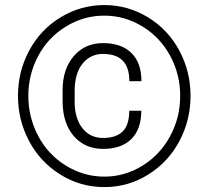

<svg xmlns="http://www.w3.org/2000/svg" viewBox="-20 -741 839 771"><path d="M547.4 -296.4Q547.4 -222.2 507.3 -182.6Q467.3 -143.1 394 -143.1Q320.8 -143.1 276.1 -194.8Q231.4 -246.6 231.4 -335V-378.9Q231.4 -463.9 276.4 -515.9Q321.3 -567.9 394 -567.9Q466.8 -567.9 507.3 -528.6Q547.9 -489.3 547.9 -415H499.5Q499.5 -524.4 394 -524.4Q342.3 -524.4 311 -484.9Q279.8 -445.3 279.8 -376.5V-332Q279.8 -266.6 310.5 -226.8Q341.3 -187 394 -187Q445.8 -187 472.4 -212.9Q499 -238.8 499 -296.4ZM93.8 -356Q93.8 -270 133.5 -194.8Q173.3 -119.6 245.1 -75.7Q316.9 -31.7 398.9 -31.7Q480.5 -31.7 551.3 -75.2Q622.1 -118.7 662.8 -193.6Q703.6 -268.6 703.6 -356Q703.6 -442.9 663.1 -517.3Q622.6 -591.8 551.5 -635Q480.5 -678.2 398.9 -678.2Q315.4 -678.2 243.7 -633.8Q171.9 -589.4 132.8 -515.1Q93.8 -440.9 93.8 -356ZM52.2 -356Q52.2 -454.6 97.9 -539.1Q143.6 -623.5 224.4 -672.1Q305.2 -720.7 398.9 -720.7Q492.7 -720.7 573.2 -672.1Q653.8 -623.5 699.5 -539.1Q745.1 -454.6 745.1 -356Q745.1 -259.8 701.2 -175.8Q657.2 -91.8 576.4 -40.8Q495.6 10.3 398.9 10.3Q302.7 10.3 221.9 -40.3Q141.1 -90.8 96.7 -174.8Q52.2 -258.8 52.2 -356Z"/></svg>

Font: RobotoDraft Light
Style: Regular
Weight: 300
Version: Version 2.001151; 2014